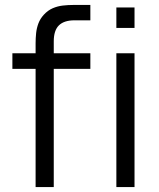

<svg xmlns="http://www.w3.org/2000/svg" viewBox="-20 -755 643 775"><path d="M123.7 0V-580Q123.7 -600.8 125.8 -621.3Q128 -641.8 135.1 -660.7Q142.2 -679.5 157 -695.7Q173.3 -713.3 192.9 -721.8Q212.5 -730.2 233.7 -732.6Q254.8 -735 275.7 -735H344.7V-673H280.7Q238.7 -673 217.8 -652.6Q197 -632.2 197 -588V0ZM30 -477V-540H344.7V-477ZM449.7 -642.3V-725H523V-642.3ZM449.7 0V-540H523V0Z"/></svg>

Font: Manrope ExtraLight
Style: Regular
Weight: 200
Designer: Mikhail Sharanda
Foundry: Mikhail Sharanda
Version: Version 4.505